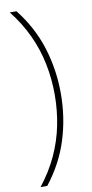

<svg xmlns="http://www.w3.org/2000/svg" viewBox="-110 -851 533 1113"><g transform="rotate(-10 156.5 -294.0)"><path d="M34 220Q95.5 142 134 58.5Q172.5 -25 190.2 -113.2Q208 -201.5 208 -294Q208 -386.5 190.2 -474.8Q172.5 -563 134 -646.5Q95.5 -730 34 -808H73.5Q162.5 -695 203.2 -565Q244 -435 244 -294Q244 -153 203.2 -23.2Q162.5 106.5 73.5 220Z"/></g></svg>

Font: Encode Sans Condensed Thin Thin
Style: Regular
Weight: 250
Version: Version 3.002